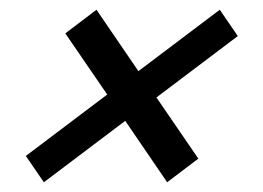

<svg xmlns="http://www.w3.org/2000/svg" viewBox="-20 -415 540 394"><path d="M33 -95 200 -221 114 -346.5 178 -395 264 -269 431 -395 468 -341 301 -215 387 -89.5 323 -41 237 -167 70 -41Z"/></svg>

Font: Newsreader Text ExtraBold
Style: Italic
Weight: 800
Italic angle: -17°
Designer: Hugues Gentile
Foundry: Production Type
Version: Version 1.001